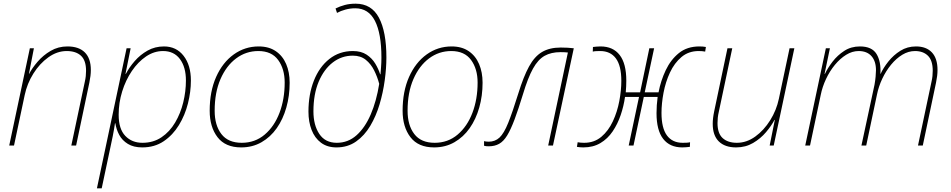

<svg xmlns="http://www.w3.org/2000/svg" viewBox="-20 -790 5161 1042"><path d="M30 0 142 -528H164L137 -389H138Q154 -420 184 -455Q214 -490 255 -514Q296 -538 346 -538Q408 -538 440.5 -505.5Q473 -473 473 -410Q473 -380 465 -342L393 0H367L440 -345Q444 -362 445.5 -377Q447 -392 447 -406Q447 -462 419.5 -487.5Q392 -513 342 -513Q290 -513 242.5 -479Q195 -445 161 -390.5Q127 -336 114 -274L56 0Z M506 232 667 -528H689L661 -389H663Q681 -424 711 -458.5Q741 -493 781 -515.5Q821 -538 870 -538Q937 -538 976.5 -487Q1016 -436 1016 -353Q1016 -292 1000 -228.5Q984 -165 951 -111Q918 -57 868.5 -23.5Q819 10 752 10Q705 10 674 -9Q643 -28 627 -58Q611 -88 606 -121H604Q599 -87 592 -51.5Q585 -16 578 15L532 232ZM753 -15Q812 -15 856.5 -45Q901 -75 930.5 -125Q960 -175 974.5 -234.5Q989 -294 989 -353Q989 -426 956.5 -469.5Q924 -513 865 -513Q816 -513 772.5 -483.5Q729 -454 695.5 -404.5Q662 -355 643 -293.5Q624 -232 624 -167Q624 -90 660 -52.5Q696 -15 753 -15Z M1289 10Q1203 10 1160.5 -45.5Q1118 -101 1118 -189Q1118 -294 1153 -372.5Q1188 -451 1248.5 -494.5Q1309 -538 1384 -538Q1439 -538 1476.5 -512.5Q1514 -487 1533 -442.5Q1552 -398 1552 -341Q1552 -270 1534 -206.5Q1516 -143 1482 -94.5Q1448 -46 1399 -18Q1350 10 1289 10ZM1292 -15Q1364 -15 1416.5 -59.5Q1469 -104 1497 -178Q1525 -252 1525 -342Q1525 -416 1489.5 -464.5Q1454 -513 1382 -513Q1315 -513 1261.5 -473Q1208 -433 1176.5 -360.5Q1145 -288 1145 -189Q1145 -110 1181.5 -62.5Q1218 -15 1292 -15Z M1806 10Q1756 10 1722 -15.5Q1688 -41 1671 -85Q1654 -129 1654 -184Q1654 -278 1683.5 -352.5Q1713 -427 1767.5 -470Q1822 -513 1895 -513Q1940 -513 1969.5 -493.5Q1999 -474 2016.5 -445Q2034 -416 2043 -387H2045Q2046 -400 2048 -425.5Q2050 -451 2050 -478Q2050 -608 2015 -676.5Q1980 -745 1908 -745Q1881 -745 1855 -738Q1829 -731 1809 -720L1801 -744Q1825 -756 1851.5 -763Q1878 -770 1910 -770Q1996 -770 2036.5 -694Q2077 -618 2077 -478Q2077 -421 2068 -354.5Q2059 -288 2040 -224Q2021 -160 1989.5 -107Q1958 -54 1912.5 -22Q1867 10 1806 10ZM1808 -15Q1869 -15 1915 -56Q1961 -97 1992 -169Q2023 -241 2038 -335Q2028 -373 2010.5 -408Q1993 -443 1965 -465.5Q1937 -488 1895 -488Q1834 -488 1786 -451Q1738 -414 1709.5 -346.5Q1681 -279 1681 -186Q1681 -111 1713 -63Q1745 -15 1808 -15Z M2336 10Q2250 10 2207.5 -45.5Q2165 -101 2165 -189Q2165 -294 2200 -372.5Q2235 -451 2295.5 -494.5Q2356 -538 2431 -538Q2486 -538 2523.5 -512.5Q2561 -487 2580 -442.5Q2599 -398 2599 -341Q2599 -270 2581 -206.5Q2563 -143 2529 -94.5Q2495 -46 2446 -18Q2397 10 2336 10ZM2339 -15Q2411 -15 2463.5 -59.5Q2516 -104 2544 -178Q2572 -252 2572 -342Q2572 -416 2536.5 -464.5Q2501 -513 2429 -513Q2362 -513 2308.5 -473Q2255 -433 2223.5 -360.5Q2192 -288 2192 -189Q2192 -110 2228.5 -62.5Q2265 -15 2339 -15Z M2632 4Q2616 4 2607 1V-24Q2611 -23 2617.5 -22Q2624 -21 2632 -21Q2667 -21 2691 -43.5Q2715 -66 2738 -123Q2761 -180 2793 -283Q2821 -374 2851 -429Q2881 -484 2922 -508Q2963 -532 3023 -532Q3043 -532 3060.5 -531Q3078 -530 3094 -528L2981 0H2955L3062 -505Q3055 -506 3044 -506.5Q3033 -507 3022 -507Q2971 -507 2935.5 -487Q2900 -467 2872.5 -417.5Q2845 -368 2818 -278Q2793 -196 2772.5 -141.5Q2752 -87 2732.5 -55Q2713 -23 2689 -9.5Q2665 4 2632 4Z M3146 10Q3127 10 3111 7L3115 -18Q3131 -15 3150 -15Q3205 -15 3243.5 -47.5Q3282 -80 3306 -131.5Q3330 -183 3341 -241.5Q3352 -300 3352 -351Q3352 -433 3322.5 -473Q3293 -513 3237 -513Q3227 -513 3216 -512.5Q3205 -512 3197 -510L3198 -535Q3206 -536 3217.5 -537Q3229 -538 3239 -538Q3307 -538 3343 -491.5Q3379 -445 3379 -352Q3379 -322 3376 -289H3454L3504 -528H3530L3479 -289H3554Q3566 -352 3593 -409Q3620 -466 3664.5 -502Q3709 -538 3776 -538Q3795 -538 3811 -535L3807 -510Q3791 -513 3772 -513Q3717 -513 3678.5 -480.5Q3640 -448 3616 -396.5Q3592 -345 3581 -286.5Q3570 -228 3570 -177Q3570 -95 3599.5 -55Q3629 -15 3685 -15Q3695 -15 3706 -15.5Q3717 -16 3725 -18L3724 7Q3716 8 3704.5 9Q3693 10 3683 10Q3615 10 3579 -36.5Q3543 -83 3543 -176Q3543 -218 3549 -264H3474L3418 0H3392L3448 -264H3372Q3365 -214 3348.5 -165.5Q3332 -117 3305 -77Q3278 -37 3238.5 -13.5Q3199 10 3146 10Z M3975 10Q3914 10 3881 -22.5Q3848 -55 3848 -118Q3848 -148 3856 -186L3928 -528H3954L3881 -183Q3877 -166 3875.5 -151Q3874 -136 3874 -122Q3874 -66 3902 -40.5Q3930 -15 3979 -15Q4032 -15 4079 -49Q4126 -83 4160 -137.5Q4194 -192 4207 -254L4265 -528H4291L4179 0H4157L4185 -139H4183Q4167 -108 4137.5 -73Q4108 -38 4067 -14Q4026 10 3975 10Z M4350 0 4462 -528H4484L4455 -389H4457Q4472 -421 4498.5 -455.5Q4525 -490 4562 -514Q4599 -538 4647 -538Q4712 -538 4737 -497Q4762 -456 4758 -389H4759Q4774 -422 4801.5 -456.5Q4829 -491 4866.5 -514.5Q4904 -538 4951 -538Q5007 -538 5037.5 -505.5Q5068 -473 5068 -410Q5068 -380 5060 -342L4988 0H4962L5035 -345Q5039 -362 5040.5 -377Q5042 -392 5042 -406Q5042 -462 5016 -487.5Q4990 -513 4946 -513Q4910 -513 4877 -493Q4844 -473 4816 -439Q4788 -405 4768 -362.5Q4748 -320 4739 -275L4681 0H4655L4726 -330Q4730 -352 4732 -374Q4734 -396 4734 -409Q4734 -458 4709.5 -485.5Q4685 -513 4640 -513Q4605 -513 4572 -492.5Q4539 -472 4511 -438Q4483 -404 4463 -361.5Q4443 -319 4434 -274L4376 0Z"/></svg>

Font: Noto Sans Disp Thin
Style: Italic
Weight: 100
Italic angle: -12°
Designer: Monotype Design Team
Foundry: Monotype Imaging Inc.
Version: Version 2.000;GOOG;noto-source:20170915:90ef993387c0